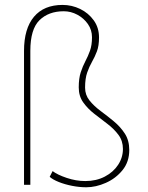

<svg xmlns="http://www.w3.org/2000/svg" viewBox="-20 -770 618 800"><path d="M106.4 -558.1V0H80.1V-558.1Q80.1 -650.9 121.6 -700.2Q163.1 -749.5 240.7 -749.5Q279.3 -749.5 314 -732.7Q348.6 -715.8 370.6 -685.3Q392.6 -654.8 392.6 -613.8Q392.6 -579.1 383.8 -555.9Q375 -532.7 363.5 -512.7Q352.1 -492.7 343.3 -467.8Q334.5 -442.9 334.5 -404.8Q334.5 -374.5 353 -351.3Q371.6 -328.1 399.2 -307.6Q426.8 -287.1 454.1 -264.6Q481.4 -242.2 500 -213.6Q518.6 -185.1 518.6 -145Q518.6 -95.7 490.5 -61Q462.4 -26.4 420.9 -8.1Q379.4 10.3 339.4 10.3Q311 10.3 280.8 4.4Q250.5 -1.5 225.3 -11.5Q200.2 -21.5 187 -33.2L199.2 -57.1Q218.8 -42 257.8 -28.8Q296.9 -15.6 335.4 -15.6Q381.3 -15.6 416.7 -34.2Q452.1 -52.7 472.2 -83.3Q492.2 -113.8 492.2 -149.4Q492.2 -183.1 473.6 -208Q455.1 -232.9 427.7 -253.7Q400.4 -274.4 372.8 -295.9Q345.2 -317.4 326.7 -343.5Q308.1 -369.6 308.1 -405.8Q308.1 -443.4 316.4 -468.8Q324.7 -494.1 335.7 -514.9Q346.7 -535.6 355 -558.8Q363.3 -582 363.3 -614.7Q363.3 -645.5 346.2 -669.9Q329.1 -694.3 302.2 -708.7Q275.4 -723.1 245.6 -723.1Q182.6 -723.1 144.5 -685.8Q106.4 -648.4 106.4 -558.1Z"/></svg>

Font: Vazirmatn UI FD Thin
Style: Regular
Weight: 100
Designer: Saber Rastikerdar
Foundry: Saber Rastikerdar
Version: Version 33.003